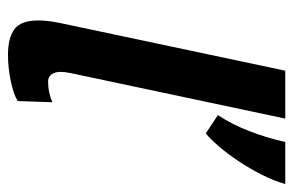

<svg xmlns="http://www.w3.org/2000/svg" viewBox="-150 -590 752 493"><g transform="rotate(90 226.5 -344.0)"><path d="M168 -148Q162 -119 168.5 -105Q175 -91 190 -91Q218 -91 243 -102L240 -13Q222 -2 188 5Q154 12 121 12Q78 12 55.5 -4.5Q33 -21 33 -66Q33 -89 39 -119L162 -700H285ZM453 -700Q445 -671 429 -639.5Q413 -608 394 -579.5Q375 -551 355.5 -528.5Q336 -506 323 -496L276 -527Q300 -563 317.5 -608.5Q335 -654 345 -700Z"/></g></svg>

Font: PT Sans
Style: Bold Italic
Weight: 700
Italic angle: -12°
Designer: A.Korolkova, O.Umpeleva, V.Yefimov
Foundry: ParaType Ltd
Version: Version 2.003W OFL